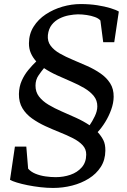

<svg xmlns="http://www.w3.org/2000/svg" viewBox="-20 -837 629 948"><path d="M500.2 -92.9Q499.7 -47.2 477.7 -12.9Q455.7 21.4 418.7 44.5Q381.8 67.6 336.1 79.3Q290.4 91 242.2 91Q211.6 91 179 87.2Q146.4 83.4 116.3 77.4Q86.3 71.4 63.3 64.3Q40.3 57.3 29.4 50.8L53.6 -113.2H109.9L118.9 -4.2Q133 11.9 155.6 21Q178.2 30.2 204.4 33.9Q230.6 37.7 255 37.7Q293.4 37.7 327.6 26Q361.9 14.2 383.7 -10.7Q405.5 -35.5 405.7 -73.7Q406 -100.6 388.1 -119.9Q370.2 -139.3 340.3 -154.5Q310.4 -169.8 274.8 -183.9Q239.3 -198.1 203.7 -214.4Q168.2 -230.8 138.3 -252Q108.5 -273.1 90.7 -302.6Q73 -332.1 73.4 -372.9Q74.2 -409.2 87.3 -438.6Q100.4 -468.1 120.1 -491.7Q139.7 -515.3 159 -533.8Q142.1 -552.4 132.4 -574.4Q122.7 -596.4 122.9 -623.7Q123.3 -669.9 146.1 -705.7Q168.8 -741.6 206.2 -766.4Q243.7 -791.1 288.6 -804.1Q333.6 -817 378.5 -817Q422.6 -817 460.4 -811.1Q498.3 -805.1 525.9 -796.6Q553.5 -788.1 566.7 -780L544.1 -628.7H489.6L475.7 -735.7Q467.1 -746.1 448.9 -752.8Q430.7 -759.5 408.5 -762.8Q386.3 -766.2 364.6 -766.2Q344.5 -765.8 320.4 -761.3Q296.3 -756.9 273.7 -745.6Q251.1 -734.4 235.5 -714.6Q219.9 -694.7 216.4 -663.8Q213.6 -633.1 230 -611.3Q246.3 -589.4 275.3 -572.9Q304.2 -556.4 339.4 -541.8Q374.6 -527.1 410.3 -511.2Q446 -495.3 475.7 -474.8Q505.5 -454.4 523.6 -426.3Q541.7 -398.2 541.2 -358.8Q540.8 -328.2 529.1 -295.9Q517.5 -263.5 499.7 -234.6Q481.8 -205.6 462.2 -184.8Q480.2 -165.1 490.4 -144.8Q500.6 -124.5 500.2 -92.9ZM460.5 -311.3Q460.8 -340.8 443.3 -362.7Q425.8 -384.5 397 -401.6Q368.1 -418.7 333.1 -433.7Q298.2 -448.8 262.7 -464.8Q227.2 -480.7 197.3 -500.7Q184.2 -485 169.9 -464.1Q155.6 -443.2 155.3 -414.9Q155 -383.3 172.5 -360.5Q190 -337.7 219.2 -320.1Q248.5 -302.5 284 -287.1Q319.4 -271.7 355.5 -255.4Q391.5 -239 422.4 -218.5Q435.5 -237 447.9 -262.7Q460.4 -288.5 460.5 -311.3Z"/></svg>

Font: Merriweather Light
Style: Italic
Weight: 300
Italic angle: -7.8°
Designer: Eben Sorkin
Foundry: Eben Sorkin
Version: Version 2.101